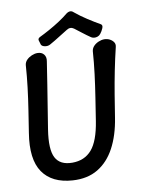

<svg xmlns="http://www.w3.org/2000/svg" viewBox="-94 -913 732 988"><g transform="rotate(-10 272.5 -419.0)"><path d="M139 -667Q161 -667 172.5 -653Q184 -639 180 -617Q171 -559 162 -501Q153 -443 143.5 -385.5Q134 -328 125 -270Q109 -168 132 -124Q155 -80 219 -80Q283 -80 321 -124Q359 -168 375 -270Q384 -328 393.5 -388.5Q403 -449 410.5 -509Q418 -569 422 -627Q424 -642 434.5 -653Q445 -664 460.5 -670.5Q476 -677 490 -677Q505 -677 518 -670.5Q531 -664 538.5 -653Q546 -642 542 -627Q528 -569 516 -509Q504 -449 494 -388.5Q484 -328 475 -270Q461 -180 426.5 -115.5Q392 -51 337 -18Q282 15 205 10Q98 3 50.5 -66Q3 -135 25 -270Q34 -328 43 -385.5Q52 -443 59 -501Q66 -559 70 -617Q72 -632 83 -643Q94 -654 109.5 -660.5Q125 -667 139 -667ZM487 -756Q497 -750 490.5 -734.5Q484 -719 475 -708L474 -707Q469 -700 459.5 -696.5Q450 -693 441 -694Q432 -695 426 -699Q404 -714 385.5 -728.5Q367 -743 347 -758Q329 -771 309 -758Q284 -743 261.5 -728.5Q239 -714 212 -699Q200 -692 184.5 -694.5Q169 -697 164 -707V-708Q160 -719 157.5 -729.5Q155 -740 167 -746Q190 -757 219 -773Q248 -789 275.5 -807Q303 -825 322 -841Q333 -849 342.5 -849Q352 -849 360 -841Q389 -817 423 -795Q457 -773 487 -756Z"/></g></svg>

Font: Winky Sans
Style: Italic
Weight: 400
Italic angle: -8.97852°
Designer: Simon Atzbach
Foundry: typofactur
Version: Version 1.205